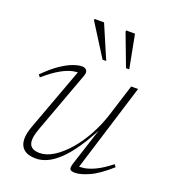

<svg xmlns="http://www.w3.org/2000/svg" viewBox="-129 -784 785 889"><g transform="rotate(20 263.0 -340.0)"><path d="M320 -28.5 385 -229.5H388.5Q354.5 -162.5 322.8 -116.5Q291 -70.5 261.2 -42.8Q231.5 -15 203.5 -2.5Q175.5 10 149 10Q109 10 88.8 -8Q68.5 -26 68.5 -59Q68.5 -73 72.2 -89.8Q76 -106.5 83.5 -126L200.5 -443.5L212 -431.5Q193.5 -433 169.8 -428Q146 -423 114 -405Q82 -387 38.5 -349.5L29.5 -361Q70 -401.5 103.5 -424Q137 -446.5 162.8 -455.5Q188.5 -464.5 205 -464.5Q221 -464.5 228.2 -454.8Q235.5 -445 228 -425.5L116 -121Q110 -104 106.8 -90.2Q103.5 -76.5 103.5 -65Q103.5 -42.5 116.8 -31.2Q130 -20 156.5 -20Q190 -20 225.5 -42.2Q261 -64.5 295 -103.5Q329 -142.5 357 -194Q385 -245.5 403 -303.5L450.5 -454.5H484.5L347 -10.5L335.5 -23.5Q353 -22 375.8 -25.2Q398.5 -28.5 429.5 -43.2Q460.5 -58 502 -90.5L510.5 -78.5Q452.5 -27 410.5 -8.5Q368.5 10 342.5 10Q321 10 317 1.8Q313 -6.5 320 -28.5ZM301.5 -526H283.5L184 -683.5V-690.5H231ZM415 -526H399L339.5 -683.5V-690.5H383.5Z"/></g></svg>

Font: Newsreader ExtraLight
Style: Italic
Weight: 250
Italic angle: -17°
Designer: Hugues Gentile
Foundry: Production Type
Version: Version 1.003